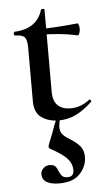

<svg xmlns="http://www.w3.org/2000/svg" viewBox="-53 -494 443 804"><g transform="rotate(-5 168.5 -92.0)"><path d="M83 -77V-303Q83 -336 72.5 -347Q62 -358 32 -358Q31 -358 29.5 -360.5Q28 -363 28 -366Q28 -369 29.5 -371.5Q31 -374 32 -374Q126 -378 150 -455Q151 -459 158 -459Q165 -459 165 -455V-110Q165 -71 184.5 -52.5Q204 -34 239 -34Q281 -34 318 -63L320 -64Q323 -64 325.5 -59.5Q328 -55 325 -53Q288 -19 255 -3.5Q222 12 185 12Q142 12 112.5 -8.5Q83 -29 83 -77ZM136 -352V-376Q200 -376 298 -386Q300 -386 302.5 -378.5Q305 -371 305 -362Q305 -353 301.5 -344Q298 -335 294 -336Q222 -352 136 -352ZM184 42Q184 59 193.5 70.5Q203 82 225 95Q251 111 265.5 128.5Q280 146 280 173Q280 213 251 244Q222 275 164 275Q130 275 111 264Q92 253 92 230Q92 216 103 205.5Q114 195 129 195Q146 195 153 202.5Q160 210 165 224Q171 238 178 245Q185 252 201 252Q227 252 227 224Q227 198 208.5 177Q190 156 143 130Q138 128 135 125Q132 122 132 118Q132 114 137 101Q151 68 166 25Q171 16 175 1L191 2Q184 24 184 42Z"/></g></svg>

Font: Cormorant Infant SemiBold
Style: Regular
Weight: 600
Designer: Christian Thalmann (Catharsis Fonts)
Foundry: Catharsis Fonts
Version: Version 4.000